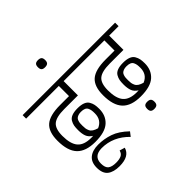

<svg xmlns="http://www.w3.org/2000/svg" viewBox="-320 -1315 1947 1947"><g transform="rotate(-45 653.0 -341.5)"><path d="M585 -225Q585 -262 580 -286.5Q575 -311 560.5 -336Q546 -361 514 -373.5Q482 -386 432 -386Q382 -386 350 -373.5Q318 -361 303.5 -336Q289 -311 284.5 -286.5Q280 -262 280 -225Q280 -172 293.5 -136.5Q307 -101 347 -76Q338 -75 320 -75Q217 -75 171.5 -127.5Q126 -180 126 -296Q126 -398 172 -436.5Q218 -475 332 -475H528V-730H-10V-680H459V-534H331Q183 -534 119.5 -479Q56 -424 56 -296Q56 -151 120 -83.5Q184 -16 320 -16Q460 -16 522.5 -73Q585 -130 585 -225ZM343 -225Q343 -246 344 -259.5Q345 -273 350 -289Q355 -305 364 -314Q373 -323 390 -329.5Q407 -336 431 -336Q462 -336 481 -327.5Q500 -319 508 -301.5Q516 -284 518.5 -268Q521 -252 521 -225Q521 -130 437 -95Q405 -104 385 -117Q365 -130 356.5 -149Q348 -168 345.5 -184Q343 -200 343 -225ZM528 -680H663V-730H528Z M432 219Q423 255 395 268.5Q367 282 320 282Q262 282 233 260.5Q204 239 204 178Q204 75 320 73Q485 73 609 201L644 156Q562 77 482.5 50Q403 23 320 23Q238 23 191 61.5Q144 100 144 178Q144 261 189.5 296.5Q235 332 320 332Q462 332 489 236Z M494 -912Q522 -912 534.5 -924Q547 -936 547 -963Q547 -991 534.5 -1003Q522 -1015 494 -1015Q467 -1015 455 -1003Q443 -991 443 -963Q443 -936 455 -924Q467 -912 494 -912Z M1238 -225Q1238 -262 1233 -286.5Q1228 -311 1213.5 -336Q1199 -361 1167 -373.5Q1135 -386 1085 -386Q1035 -386 1003 -373.5Q971 -361 956.5 -336Q942 -311 937.5 -286.5Q933 -262 933 -225Q933 -172 946.5 -136.5Q960 -101 1000 -76Q991 -75 973 -75Q870 -75 824.5 -127.5Q779 -180 779 -296Q779 -398 825 -436.5Q871 -475 985 -475H1181V-680H1316V-730H643V-680H1112V-534H984Q836 -534 772.5 -479Q709 -424 709 -296Q709 -151 773 -83.5Q837 -16 973 -16Q1113 -16 1175.5 -73Q1238 -130 1238 -225ZM996 -225Q996 -246 997 -259.5Q998 -273 1003 -289Q1008 -305 1017 -314Q1026 -323 1043 -329.5Q1060 -336 1084 -336Q1115 -336 1134 -327.5Q1153 -319 1161 -301.5Q1169 -284 1171.5 -268Q1174 -252 1174 -225Q1174 -130 1090 -95Q1058 -104 1038 -117Q1018 -130 1009.5 -149Q1001 -168 998.5 -184Q996 -200 996 -225ZM979 170Q1007 170 1019.5 158Q1032 146 1032 119Q1032 91 1019.5 79Q1007 67 979 67Q952 67 940 79Q928 91 928 119Q928 146 940 158Q952 170 979 170Z"/></g></svg>

Font: Glegoo
Style: Regular
Weight: 400
Version: Version 2.0.1; ttfautohint (v0.9) -r 48 -G 60